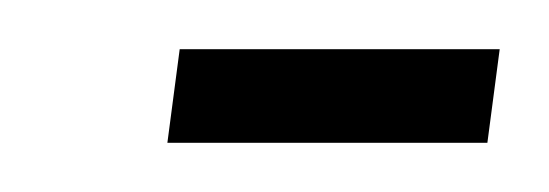

<svg xmlns="http://www.w3.org/2000/svg" viewBox="-20 -257 223 78"><path d="M53 -237 48 -199H178L183 -237Z"/></svg>

Font: Hussar Tani
Style: DwaKurs
Weight: 700
Foundry: Cannot Into Space Fonts
Version: Version 0.92